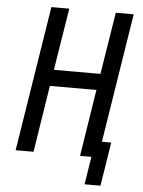

<svg xmlns="http://www.w3.org/2000/svg" viewBox="-58 -776 717 962"><g transform="rotate(5 300.0 -295.0)"><path d="M45 0 161 -730H251L201 -418H435L485 -730H575L472 -80H519L484 140H404L426 0H369L422 -336H188L135 0Z"/></g></svg>

Font: JetBrains Mono NL
Style: Italic
Weight: 400
Italic angle: -9°
Monospace: yes
Designer: Philipp Nurullin, Konstantin Bulenkov
Foundry: JetBrains
Version: Version 2.305; ttfautohint (v1.8.4.7-5d5b)